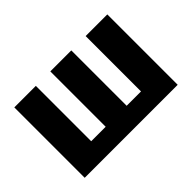

<svg xmlns="http://www.w3.org/2000/svg" viewBox="-92 -762 1003 1003"><g transform="rotate(-45 409.5 -260.0)"><path d="M753 0H66V-520H225V-111H332V-520H487V-111H593V-520H753Z"/></g></svg>

Font: Mplus 1p ExtraBold
Style: Regular
Weight: 800
Version: Version 1.061